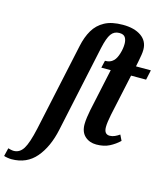

<svg xmlns="http://www.w3.org/2000/svg" viewBox="-264 -876 1045 1222"><g transform="rotate(15 258.5 -265.0)"><path d="M-72 240Q-84 240 -99 237.5Q-114 235 -122 232L-109 178Q-102 180 -91.5 182.5Q-81 185 -72 185Q-33 185 -9 147Q15 109 37 9L161 -568Q174 -630 200.5 -675Q227 -720 273.5 -745Q320 -770 393 -770Q469 -770 514 -738.5Q559 -707 559 -650Q559 -634 556 -615.5Q553 -597 548 -571L541 -536H639L625 -471H526L467 -197Q462 -172 459 -151Q456 -130 456 -114Q456 -66 493 -66Q510 -66 526.5 -73.5Q543 -81 557 -91L575 -54Q547 -27 511 -8.5Q475 10 425 10Q380 10 350 -17Q320 -44 320 -96Q320 -117 324 -144Q328 -171 332 -191L392 -471H330L341 -519Q358 -519 371.5 -523.5Q385 -528 397 -540Q413 -556 423.5 -590Q434 -624 434 -655Q434 -681 423.5 -697.5Q413 -714 384 -714Q350 -714 330.5 -687Q311 -660 296 -591L174 -20Q149 98 88.5 169Q28 240 -72 240Z"/></g></svg>

Font: Noto Serif ExtraCondensed
Style: Bold Italic
Weight: 700
Width: 2
Italic angle: -12°
Designer: Monotype Design Team
Foundry: Monotype Imaging Inc.
Version: Version 2.013; ttfautohint (v1.8.4.7-5d5b)